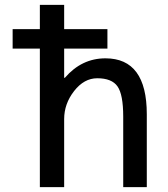

<svg xmlns="http://www.w3.org/2000/svg" viewBox="-20 -770 692 790"><path d="M244 -450H247Q316 -530 414 -530Q584 -530 584 -300V0H487V-290Q487 -381 463.5 -414.5Q440 -448 380 -448Q326 -448 285 -395.5Q244 -343 244 -280V0H144V-570H32V-650H144V-750H244V-650H422V-570H244Z"/></svg>

Font: Mplus 1p Medium
Style: Regular
Weight: 500
Version: Version 1.061